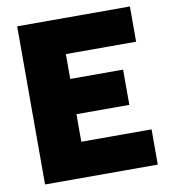

<svg xmlns="http://www.w3.org/2000/svg" viewBox="-80 -768 741 837"><g transform="rotate(-10 291.0 -350.0)"><path d="M551 -544V-700H52V0H551V-156H240V-278H474V-434H240V-544Z"/></g></svg>

Font: Arthouse Owned Black
Style: Regular
Weight: 900
Designer: Jeremy Tribby
Foundry: Tribby Type
Version: Version 1.000;PS 001.000;hotconv 1.0.88;makeotf.lib2.5.64775